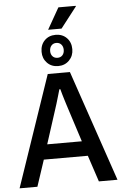

<svg xmlns="http://www.w3.org/2000/svg" viewBox="-68 -1135 750 1182"><g transform="rotate(-5 307.0 -544.5)"><path d="M4 0 238 -686H375L609 0H494L440 -163H168L114 0ZM197 -255H411L344 -463Q341 -472 336.5 -486.5Q332 -501 326.5 -518.5Q321 -536 316 -553.5Q311 -571 307 -586H301Q296 -568 289 -544.5Q282 -521 275.5 -499Q269 -477 264 -463ZM307 -729Q265 -729 238.5 -756.5Q212 -784 212 -825Q212 -868 238.5 -895Q265 -922 307 -922Q349 -922 375.5 -895Q402 -868 402 -825Q402 -784 375 -756.5Q348 -729 307 -729ZM307 -780Q326 -780 337.5 -792.5Q349 -805 349 -826Q349 -846 337.5 -859Q326 -872 307 -872Q288 -872 276.5 -859Q265 -846 265 -825Q265 -805 276.5 -792.5Q288 -780 307 -780ZM264 -957 339 -1089H446L447 -1086L347 -957Z"/></g></svg>

Font: Archivo SemiCondensed Medium
Style: Regular
Weight: 500
Width: 4
Designer: Hector Gatti
Foundry: Omnibus-Type
Version: Version 2.001